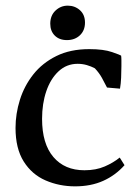

<svg xmlns="http://www.w3.org/2000/svg" viewBox="-20 -644 488 680"><path d="M246 16Q190 16 141.5 -5Q93 -26 64 -72Q35 -118 35 -191Q35 -241 50.5 -290.5Q66 -340 98 -380.5Q130 -421 179.5 -445.5Q229 -470 296 -470Q347 -470 377 -459.5Q407 -449 409 -447Q410 -440 410 -430.5Q410 -421 410 -410Q410 -390 409 -368.5Q408 -347 405 -330L359 -334Q350 -352 340.5 -369Q331 -386 316 -402Q303 -409 287.5 -413.5Q272 -418 255 -418Q216 -418 187.5 -391.5Q159 -365 144 -321Q129 -277 129 -223Q129 -135 169 -88Q209 -41 279 -41Q320 -41 351 -54.5Q382 -68 404 -86L421 -59Q389 -23 345.5 -3.5Q302 16 246 16ZM217 -502Q190 -502 174 -518Q158 -534 158 -560Q158 -589 176.5 -606.5Q195 -624 220 -624Q245 -624 263 -608Q281 -592 281 -564Q281 -536 263 -519Q245 -502 217 -502Z"/></svg>

Font: Maname
Style: Regular
Weight: 400
Designer: Pathum Egodawatta
Foundry: mooniak
Version: Version 1.000; ttfautohint (v1.8.4.7-5d5b)